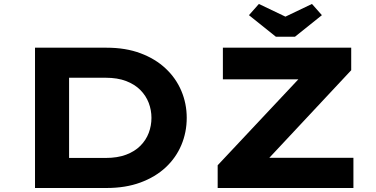

<svg xmlns="http://www.w3.org/2000/svg" viewBox="-20 -938 1877 958"><path d="M154.7 0V-700H512.2Q607.1 -700 681.2 -672.2Q755.4 -644.4 806.7 -596.1Q858.1 -547.9 884.9 -484.4Q911.7 -420.9 911.7 -350Q911.7 -278.1 884.9 -214.4Q858.1 -150.7 806.5 -102.6Q754.8 -54.6 680.6 -27.3Q606.5 0 512.2 0ZM324.7 -116 302.2 -149.9H507.2Q566.1 -149.9 609.1 -166.1Q652.1 -182.3 680.2 -210.4Q708.3 -238.4 722 -274.5Q735.7 -310.6 735.7 -350Q735.7 -388.9 722 -424.8Q708.3 -460.7 680.2 -489Q652.1 -517.2 609.1 -533.7Q566.1 -550.1 507.2 -550.1H299.2L324.7 -582ZM1066.1 0V-113.4L1535.1 -613L1613.4 -542.3H1092.1V-700H1732.4V-587.6L1264.3 -87L1186.1 -150.8H1743.4V0ZM1356.6 -754.7 1222.2 -862.3 1271.7 -918.3 1419.2 -847.8H1389.2L1536.6 -918.3L1586.1 -862.3L1451.8 -754.7Z"/></svg>

Font: Lexend Tera
Style: Regular
Weight: 400
Designer: Bonnie Shaver-Troup, Thomas Jockin
Foundry: Lexend
Version: Version 1.007